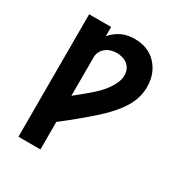

<svg xmlns="http://www.w3.org/2000/svg" viewBox="-173 -871 946 998"><g transform="rotate(30 300.0 -371.5)"><path d="M79 0V-735H211V-680Q224 -695 239.5 -707Q255 -719 273 -727.5Q291 -736 311 -739.5Q331 -743 350 -743Q375 -743 398.5 -737.5Q422 -732 443 -720Q464 -708 480.5 -690Q497 -672 508 -650.5Q519 -629 524 -605Q529 -581 529 -557Q529 -524 519.5 -492.5Q510 -461 493 -433Q476 -405 455 -380.5Q434 -356 410.5 -333Q387 -310 362.5 -289Q338 -268 313 -247Q288 -226 262.5 -205.5Q237 -185 211 -165V0ZM211 -322Q231 -338 250.5 -354Q270 -370 289.5 -386.5Q309 -403 327 -421Q345 -439 360 -459.5Q375 -480 386 -503.5Q397 -527 397 -552Q397 -570 390 -586Q383 -602 369 -613Q355 -624 338 -628.5Q321 -633 304 -633Q287 -633 270.5 -628Q254 -623 240.5 -612.5Q227 -602 219 -586.5Q211 -571 211 -554Z"/></g></svg>

Font: Iosevka Aile Extrabold
Style: Regular
Weight: 800
Designer: Belleve Invis
Foundry: Belleve Invis
Version: Version 27.3.5; ttfautohint (v1.8.4)